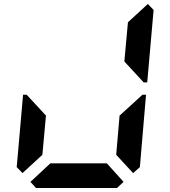

<svg xmlns="http://www.w3.org/2000/svg" viewBox="-20 -945 856 965"><path d="M93 -75 64 -105 96 -469H114L126 -456L211 -364L193 -167ZM601 -31 568 0H161L133 -31L233 -124H517ZM723 -925 752 -895 720 -531H702L690 -544L605 -636L623 -833ZM682 -456 696 -469H714L683 -105L649 -75L564 -167L581 -364Z"/></svg>

Font: DSEG7 Classic Mini
Style: Bold Italic
Weight: 700
Italic angle: -5°
Designer: Keshikan(Twitter:@keshinomi_88pro)
Version: Version 0.46